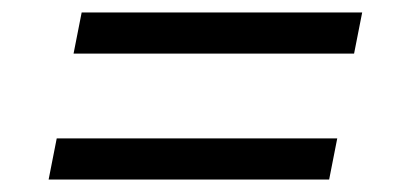

<svg xmlns="http://www.w3.org/2000/svg" viewBox="-20 -460 640 308"><path d="M548 -374 561 -440H111L98 -374ZM508 -172 521 -238H71L58 -172Z"/></svg>

Font: Braiins Sans
Style: Italic
Weight: 400
Italic angle: -11.31°
Designer: Mike Abbink, Paul van der Laan, Pieter van Rosmalen, Jiri Chlebus, Lubos Buracinsky
Foundry: Bold Monday, Sudetype
Version: Version 1.000;hotconv 1.0.109;makeotfexe 2.5.65596